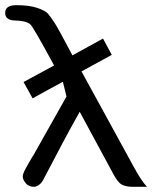

<svg xmlns="http://www.w3.org/2000/svg" viewBox="-41 -713 620 742"><path d="M-21 -663Q-21 -693 22 -693Q72 -693 103 -682.5Q134 -672 144.5 -660Q155 -648 171 -623Q174 -618 176 -615L194 -583Q199 -574 208 -557Q217 -540 224.5 -526Q232 -512 239 -499Q258 -510 298 -531.5Q338 -553 357 -564L391 -501L274 -437L476 -68Q504 -16 527 9H474Q445 9 429 0Q413 -9 394 -46L267 -281Q209 -178 125 -16Q115 2 97 8Q94 9 91 9Q70 9 58.5 -5Q47 -19 47 -30Q47 -34 47.5 -36.5Q48 -39 49.5 -43Q51 -47 52.5 -50.5Q54 -54 57.5 -60.5Q61 -67 64.5 -73Q68 -79 74.5 -90.5Q81 -102 87 -112V-111Q109 -150 152 -226.5Q195 -303 216 -340L202 -397Q180 -385 139.5 -363Q99 -341 85 -333L50 -396L168 -460Q87 -610 76 -619Q65 -628 46.5 -631Q28 -634 14 -634Q0 -634 -10.5 -641Q-21 -648 -21 -663Z"/></svg>

Font: Coval
Style: Light
Weight: 300
Foundry: Context Ltd
Version: Version 001.000